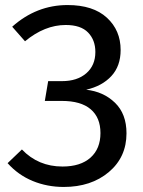

<svg xmlns="http://www.w3.org/2000/svg" viewBox="-20 -721 561 753"><path d="M230 12.2Q165 12.2 108.2 -11.2Q51.3 -34.7 9.8 -81.1L65.9 -134.8Q129.9 -67.9 225.1 -67.9Q295.9 -67.9 335 -102.8Q374 -137.7 374 -199.2Q374 -259.8 335.7 -292.5Q297.4 -325.2 222.2 -325.2H155.8L168.9 -402.8H223.1Q282.7 -402.8 318.4 -433.6Q354 -464.4 354 -517.1Q354 -564 325.4 -593.5Q296.9 -623 237.8 -623Q155.3 -623 78.1 -559.1L27.8 -616.2Q123 -701.2 245.1 -701.2Q345.2 -701.2 399.2 -651.6Q453.1 -602.1 453.1 -524.9Q453.1 -461.9 416.7 -422.6Q380.4 -383.3 317.9 -369.1Q385.7 -361.8 430.9 -318.1Q476.1 -274.4 476.1 -198.2Q476.1 -104.5 406.7 -46.1Q337.4 12.2 230 12.2Z"/></svg>

Font: FiraGO
Style: Regular
Weight: 400
Designer: bBox Type
Foundry: bBox Type GmbH
Version: Version 1.001;PS 001.001;hotconv 1.0.88;makeotf.lib2.5.64775